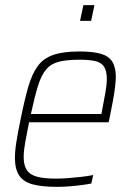

<svg xmlns="http://www.w3.org/2000/svg" viewBox="-20 -718 504 746"><path d="M202 8Q142 8 106 -2Q70 -12 54 -37Q38 -62 38 -105Q38 -132 44 -169Q50 -206 60 -254Q75 -329 89.5 -379.5Q104 -430 126 -460.5Q148 -491 186.5 -504.5Q225 -518 288 -518Q341 -518 372 -509Q403 -500 416.5 -478Q430 -456 430 -419Q430 -405 427 -379.5Q424 -354 418 -322Q412 -290 405 -256L402 -243H93Q84 -199 78 -165.5Q72 -132 72 -108Q72 -76 84 -57.5Q96 -39 123.5 -31.5Q151 -24 197 -24Q219 -24 245.5 -26Q272 -28 297.5 -31Q323 -34 342 -38L335 -5Q320 -2 297.5 1Q275 4 250 6Q225 8 202 8ZM100 -275H374L378 -296Q384 -328 389.5 -358.5Q395 -389 395 -411Q395 -444 383.5 -460Q372 -476 349 -481Q326 -486 290 -486Q241 -486 210 -478.5Q179 -471 160 -449Q141 -427 128 -385.5Q115 -344 100 -275ZM291 -637 304 -698H347L334 -637Z"/></svg>

Font: Saira SemiCondensed Thin
Style: Italic
Weight: 250
Width: 4
Italic angle: -12°
Designer: Hector Gatti with collaboration of the Omnibus-Type team
Foundry: Omnibus-Type
Version: Version 1.101